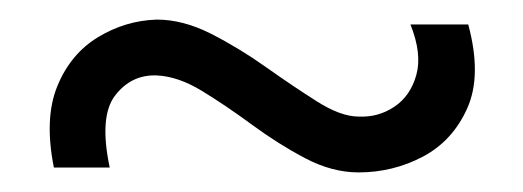

<svg xmlns="http://www.w3.org/2000/svg" viewBox="-20 -384 534 196"><path d="M92 -213H35Q25 -263 38.5 -296Q52 -329 80 -346Q108 -363 140 -364Q167 -364 195.5 -349.5Q224 -335 251.5 -315.5Q279 -296 303.5 -280.5Q328 -265 346 -265Q366 -264 382.5 -275Q399 -286 405 -307.5Q411 -329 399 -359H458Q472 -307 457 -273.5Q442 -240 411.5 -224Q381 -208 346 -208Q319 -208 291.5 -222.5Q264 -237 237.5 -256.5Q211 -276 186.5 -291Q162 -306 140 -307Q114 -308 97.5 -286.5Q81 -265 92 -213Z"/></svg>

Font: Cinzel
Style: Bold
Weight: 700
Designer: Natanael Gama
Version: Version 2.000